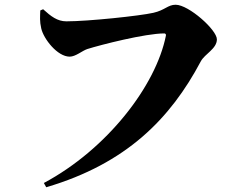

<svg xmlns="http://www.w3.org/2000/svg" viewBox="-20 -750 1040 810"><path d="M260 -660C222 -660 195 -681 162 -711L150 -706C149 -680 147 -660 154 -630C164 -586 222 -511 274 -511C299 -511 327 -536 348 -543C405 -561 593 -609 673 -609C678 -609 681 -605 680 -600C638 -388 431 -120 165 22L175 40C514 -60 699 -250 827 -491C844 -523 895 -544 895 -584C895 -624 776 -730 721 -730C688 -730 676 -707 627 -696C570 -683 352 -660 260 -660Z"/></svg>

Font: Noto Serif SC Black
Style: Regular
Weight: 900
Designer: Ryoko NISHIZUKA 西塚涼子 (kana & ideographs); Frank Grießhammer (Latin, Greek & Cyrillic); Wenlong ZHANG 张文龙 (bopomofo); San
Foundry: Adobe
Version: Version 2.001;hotconv 1.1.0;makeotfexe 2.6.0